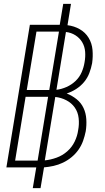

<svg xmlns="http://www.w3.org/2000/svg" viewBox="-20 -863 540 990"><path d="M149 107 167 0H13L134 -735H288L306 -843H346L328 -733Q362 -729 391 -712.5Q420 -696 437 -668Q454 -640 457 -606Q460 -572 455 -537Q450 -511 440.5 -486Q431 -461 413.5 -440Q396 -419 372.5 -404Q349 -389 324 -381Q352 -370 375 -351.5Q398 -333 410.5 -306.5Q423 -280 425 -248.5Q427 -217 422 -186Q417 -161 408.5 -137Q400 -113 385 -91.5Q370 -70 349.5 -53Q329 -36 305 -24.5Q281 -13 256 -7.5Q231 -2 207 0L189 107ZM118 -399H234L284 -700H168ZM271 -400Q297 -403 323 -414.5Q349 -426 369.5 -445.5Q390 -465 401 -490.5Q412 -516 416 -542Q421 -569 419 -596Q417 -623 404 -645Q391 -667 369 -681Q347 -695 320 -698ZM174 -35 228 -364H112L58 -35ZM211 -36Q241 -39 271.5 -50Q302 -61 326.5 -82.5Q351 -104 365 -133Q379 -162 383 -192Q389 -223 385.5 -254Q382 -285 365.5 -308.5Q349 -332 322 -346Q295 -360 265 -363Z"/></svg>

Font: Iosevka Term Curly XLt Obl
Style: Regular
Weight: 200
Italic angle: -9°
Designer: Belleve Invis
Foundry: Belleve Invis
Version: Version 32.3.0